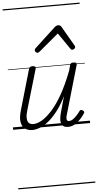

<svg xmlns="http://www.w3.org/2000/svg" viewBox="-86 -1057 818 1604"><g transform="rotate(-5 323.0 -255.0)"><path d="M161 16Q125 16 99.5 -2Q74 -20 67.5 -59Q61 -98 80 -160L177 -495Q181 -506 187.5 -510.5Q194 -515 207 -515Q223 -515 229.5 -509Q236 -503 232 -491L134 -158Q121 -117 121.5 -89Q122 -61 134.5 -47Q147 -33 174 -33Q206 -33 245.5 -56Q285 -79 330 -128.5Q375 -178 420.5 -258Q466 -338 510 -453L521 -495Q525 -508 531 -512Q537 -516 551 -516Q567 -516 573.5 -510.5Q580 -505 576 -493L462 -100Q454 -76 452.5 -61Q451 -46 456 -39Q461 -32 471 -32Q488 -32 505 -43.5Q522 -55 537.5 -72Q553 -89 566 -107Q572 -116 579 -116Q586 -116 594 -110Q603 -104 604.5 -98Q606 -92 601 -85Q589 -66 568 -42Q547 -18 519.5 -1Q492 16 460 16Q437 16 423 7Q409 -2 403.5 -19Q398 -36 400.5 -59.5Q403 -83 411 -111L448 -243Q412 -171 373.5 -121.5Q335 -72 297.5 -41.5Q260 -11 225 2.5Q190 16 161 16ZM260 -623Q252 -623 245 -630Q238 -637 238 -645Q238 -650 240 -654Q242 -658 246 -662L422 -825Q430 -832 437 -834.5Q444 -837 452 -837Q459 -837 465 -834Q471 -831 476 -824L571 -660Q574 -655 575.5 -651.5Q577 -648 577 -644Q577 -635 568 -629Q559 -623 552 -623Q546 -623 542 -626Q538 -629 535 -634L442 -769L281 -634Q274 -629 269.5 -626Q265 -623 260 -623ZM0 490H646V500H0ZM0 -20H646V0H0ZM0 -505H646V-500H0ZM0 -1010H646V-1000H0Z"/></g></svg>

Font: Playwrite AU NSW Guides
Style: Regular
Weight: 400
Designer: Veronika Burian, José Scaglione
Foundry: TypeTogether
Version: Version 1.003